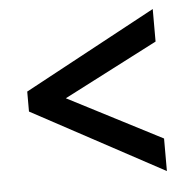

<svg xmlns="http://www.w3.org/2000/svg" viewBox="-40 -580 505 517"><g transform="rotate(-5 212.5 -322.0)"><path d="M35 -295 391 -103V-191L137 -322L391 -453V-541L35 -349Z"/></g></svg>

Font: Noto Sans Devanagari ExtraCondensed Medium
Style: Regular
Weight: 500
Width: 2
Designer: Jelle Bosma - Monotype Design Team
Foundry: Monotype Imaging Inc.
Version: Version 2.004